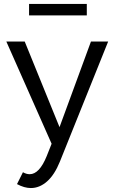

<svg xmlns="http://www.w3.org/2000/svg" viewBox="-20 -732 585 971"><path d="M136 219Q103 219 66 199L96 139Q113 149 130 149Q179 149 216 58L241 -5L12 -522H105L281 -89L440 -522H527L283 85Q256 152 218 185.5Q180 219 136 219ZM127 -654V-712H419V-654Z"/></svg>

Font: Raleway Medium
Style: Regular
Weight: 500
Designer: Matt McInerney, Pablo Impallari, Rodrigo Fuenzalida
Foundry: Matt McInerney, Pablo Impallari, Rodrigo Fuenzalida
Version: Version 4.026